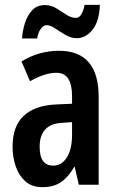

<svg xmlns="http://www.w3.org/2000/svg" viewBox="-20 -764 489 794"><path d="M224 -554Q388 -554 388 -363V0H306L289 -74H287Q263 -32 232.5 -11Q202 10 156 10Q112 10 85 -14Q58 -38 45 -76Q32 -114 32 -158Q32 -242 78 -285Q124 -328 211 -332L278 -335V-366Q278 -413 262.5 -438Q247 -463 213 -463Q166 -463 104 -428L69 -510Q141 -554 224 -554ZM237 -256Q190 -254 167 -228.5Q144 -203 144 -158Q144 -116 158.5 -97.5Q173 -79 200 -79Q235 -79 256.5 -113Q278 -147 278 -207V-259ZM71 -605Q73 -636 83 -668Q93 -700 113 -721.5Q133 -743 166 -743Q191 -743 212.5 -730Q234 -717 254 -703.5Q274 -690 294 -690Q308 -690 317 -706Q326 -722 330 -744H393Q391 -677 363 -641.5Q335 -606 297 -606Q274 -606 251 -619.5Q228 -633 208 -646.5Q188 -660 172 -660Q160 -660 148.5 -644.5Q137 -629 134 -605Z"/></svg>

Font: Noto Sans Malayalam ExtraCondensed SemiBold
Style: Regular
Weight: 600
Width: 2
Designer: Jelle Bosma - Monotype Design Team
Foundry: Monotype Imaging Inc.
Version: Version 2.104; ttfautohint (v1.8.4.7-5d5b)